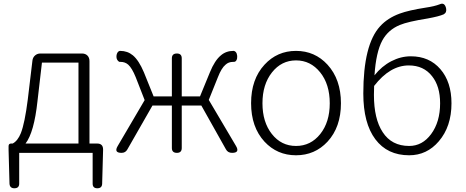

<svg xmlns="http://www.w3.org/2000/svg" viewBox="-20 -820 2499 1030"><path d="M57 190Q33 190 31 166L26 -15V-36Q26 -50 40 -50H48Q75 -64 92 -106Q113 -160 129 -286L154 -495Q156 -512 168 -522.5Q180 -533 197 -533H419Q438 -533 449 -522Q460 -511 460 -492V-50H501Q533 -50 533 -18V-15L528 166Q527 190 502 190Q477 190 477 165V0H280H83V165Q83 190 57 190ZM117 -50H259H401V-484H205L181 -277Q163 -110 117 -50Z M632 0Q590 0 611 -36L756 -283L708 -406Q688 -455 668 -473Q651 -488 627 -488Q626 -488 625 -488Q619 -487 613.5 -493Q608 -499 606 -506Q603 -519 607 -531Q612 -545 623 -547Q624 -547 625 -547Q664 -547 693 -523Q725 -496 752 -432L804 -303H902V-507Q902 -533 929 -533Q955 -533 955 -507V-303H1053L1106 -432Q1132 -496 1165 -523Q1193 -547 1232 -547Q1233 -547 1234 -547Q1245 -545 1250 -532Q1254 -520 1252 -507Q1248 -487 1233 -488Q1232 -488 1230 -488Q1206 -488 1190 -473Q1168 -455 1149 -406L1100 -284L1246 -37Q1268 0 1225 0Q1202 0 1192 -19L1060 -254H1007H955V-26Q955 0 929 0Q902 0 902 -26V-254H798L663 -18Q653 0 632 0Z M1568 13Q1467 13 1399 -60Q1327 -138 1327 -266.5Q1327 -395 1399 -473Q1467 -547 1568 -547Q1669 -547 1737 -473Q1809 -394 1809 -266Q1809 -138 1737 -60Q1669 13 1568 13ZM1568 -37Q1647 -37 1698 -101Q1749 -165 1749 -266Q1749 -368 1697.5 -432Q1646 -496 1568 -496Q1490 -496 1439 -431.5Q1388 -367 1388 -266Q1388 -165 1438.5 -101Q1489 -37 1568 -37Z M2175 13Q2058 13 1993.5 -73Q1929 -159 1929 -318Q1929 -581 2019 -679Q2059 -723 2124 -747Q2173 -765 2263 -779Q2311 -786 2339 -797Q2365 -809 2373 -776Q2378 -753 2360 -743Q2335 -732 2275 -721Q2168 -704 2125 -686Q2062 -660 2031 -603Q1997 -540 1989 -416Q2028 -465 2079 -491.5Q2130 -518 2184 -518Q2283 -518 2342.5 -449Q2402 -380 2402 -266Q2402 -141 2334 -62Q2270 13 2175 13ZM2175 -37Q2246 -37 2293 -101Q2341 -166 2341 -266Q2341 -357 2298 -411Q2253 -469 2173 -469Q2072 -469 1987 -359Q1986 -344 1986 -311Q1986 -182 2033 -111Q2081 -37 2175 -37Z"/></svg>

Font: GenSenRounded TW L
Style: Regular
Weight: 300
Version: Version 1.501;PS 1;hotconv 16.6.51;makeotf.lib2.5.65220